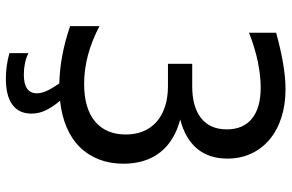

<svg xmlns="http://www.w3.org/2000/svg" viewBox="-186 -596 975 642"><g transform="rotate(90 301.0 -274.5)"><path d="M378.9 -390.1Q443.4 -406.7 476.6 -446.5Q509.8 -486.3 509.8 -547.9Q509.8 -591.3 493.2 -627.2Q476.6 -663.1 445.8 -689Q415 -714.8 372.1 -728.5Q329.1 -742.2 277.8 -742.2Q240.2 -742.2 194.3 -734.6Q148.4 -727.1 88.9 -710.9V-620.1Q139.6 -640.1 186.5 -649.7Q233.4 -659.2 272 -659.2Q340.3 -659.2 376.2 -629.9Q412.1 -600.6 412.1 -545.9Q412.1 -489.7 374.5 -460Q336.9 -430.2 268.1 -430.2H192.9V-349.1H268.1Q304.7 -349.1 334.7 -339.6Q364.7 -330.1 385.7 -312Q406.7 -293.9 418 -267.6Q429.2 -241.2 429.2 -208Q429.2 -141.6 385.5 -105.2Q341.8 -68.8 259.8 -68.8Q164.6 -68.8 66.9 -120.1V-22Q114.3 -5.4 163.3 3.9Q212.4 13.2 258.3 14.2Q276.4 40 283.9 57.4Q291.5 74.7 291.5 88.9Q291.5 132.8 229 132.8Q209.5 132.8 190.4 128.9Q171.4 125 157.2 117.2V181.2Q200.7 192.9 242.2 192.9Q300.3 192.9 329.8 170.9Q359.4 148.9 359.4 107.4Q359.4 83.5 349.1 61Q338.9 38.6 316.4 11.7Q366.2 6.3 405.5 -10.5Q444.8 -27.3 471.7 -54.7Q498.5 -82 512.7 -118.9Q526.9 -155.8 526.9 -200.2Q526.9 -274.4 489 -322.8Q451.2 -371.1 378.9 -390.1Z"/></g></svg>

Font: Hack Dev
Style: Regular
Weight: 400
Designer: Christopher Simpkins
Foundry: Christopher Simpkins
Version: Version 2.0315